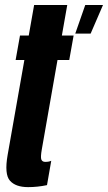

<svg xmlns="http://www.w3.org/2000/svg" viewBox="-20 -742 432 768"><path d="M92.5 6.5Q42.5 6.5 19.8 -19.2Q-3 -45 10.5 -122L77.5 -502H42.5L60 -600H95L116.5 -722H249L227.5 -600H274.5L257 -502H210L147.5 -146Q141.5 -112.5 145.5 -103.5Q149.5 -94.5 161 -94.5Q176 -94.5 185 -99L168 -1.5Q130 6.5 92.5 6.5ZM281 -607.5 321 -722H392L342.5 -607.5Z"/></svg>

Font: Anybody UltraCondensed Regular
Style: Bold Italic
Weight: 700
Width: 1
Italic angle: -10°
Designer: Tyler Finck
Foundry: Etcetera Type Company
Version: Version 1.010; ttfautohint (v1.8.3) -l 8 -r 50 -G 200 -x 14 